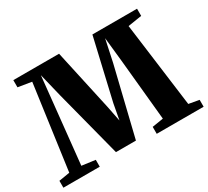

<svg xmlns="http://www.w3.org/2000/svg" viewBox="-149 -975 1308 1207"><g transform="rotate(-30 505.0 -371.5)"><path d="M74.5 -63 159 -675 61 -691V-743H393L489.5 -302.5L512 -189.5L533 -303L635 -743H959V-691L858.5 -675L938.5 -63.5L1013.5 -50V0H673V-50.5L754 -63.5L710.5 -512.5L692.5 -683L658.5 -523.5L538.5 -28.5H393.5L267.5 -515L226.5 -683.5L209 -513L162 -63L259.5 -50V0H-4.5V-50Z"/></g></svg>

Font: Merriweather 60pt Black
Style: Regular
Weight: 900
Version: Version 2.100